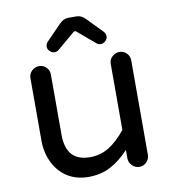

<svg xmlns="http://www.w3.org/2000/svg" viewBox="-79 -759 754 839"><g transform="rotate(-10 297.5 -339.0)"><path d="M165 -581.1Q165 -591.8 172.9 -601.6L239.3 -669.9Q257.8 -689.5 279.3 -689.5H316.4Q337.9 -689.5 356.4 -669.9L422.9 -601.6Q430.7 -591.8 430.7 -581.1Q430.7 -570.3 421.4 -561Q412.1 -551.8 400.4 -551.8Q389.6 -551.8 381.8 -558.6L305.7 -623Q302.7 -627 297.9 -627Q293.9 -627 290 -623L213.9 -558.6Q206.1 -551.8 195.3 -551.8Q183.6 -551.8 174.3 -561Q165 -570.3 165 -581.1ZM153.3 -14.6Q114.3 -40 92.8 -84Q71.3 -127.9 71.3 -181.6V-459Q71.3 -477.5 85 -490.7Q98.6 -503.9 117.2 -503.9Q135.7 -503.9 148.9 -490.7Q162.1 -477.5 162.1 -459V-191.4Q162.1 -73.2 268.6 -73.2Q315.4 -73.2 353 -96.7Q390.6 -120.1 427.7 -166V-459Q427.7 -477.5 441.4 -490.7Q455.1 -503.9 473.6 -503.9Q492.2 -503.9 505.4 -490.7Q518.6 -477.5 518.6 -459V-40Q518.6 -21.5 505.4 -7.8Q492.2 5.9 473.6 5.9Q455.1 5.9 441.4 -7.8Q427.7 -21.5 427.7 -40V-77.1Q387.7 -34.2 344.7 -11.7Q301.8 10.7 247.1 10.7Q194.3 10.7 153.3 -14.6Z"/></g></svg>

Font: jf-openhuninn-1.0
Style: Regular
Weight: 400
Designer: [Kosugi Maru]
      Designed by Motoya company      

      [Varela Round]
      Joe Prince(Latin component); Avraham Co
Foundry: justfont CO.,LTD.
Version: 1.0